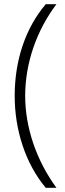

<svg xmlns="http://www.w3.org/2000/svg" viewBox="-20 -765 309 915"><path d="M198 130H249C153 -1 100 -158 100 -308C100 -462 153 -618 249 -745H198C102 -632 50 -479 50 -308C50 -146 101 14 198 130Z"/></svg>

Font: Mluvka ExtraLight
Style: Regular
Weight: 200
Designer: Modified by Jiří Krblich, Original typeface by Gumpita Rahayu
Foundry: Gumpita Rahayu & Jiří Krblich
Version: Version 2.000;Glyphs 3.1.1 (3134)